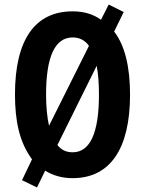

<svg xmlns="http://www.w3.org/2000/svg" viewBox="-20 -775 639 846"><path d="M553 -358C553 -481 530 -575 483 -636L525 -722L459 -755L425 -688C390 -713 349 -725 300 -725C134 -725 46 -600 46 -359C46 -240 66 -148 121 -73L77 19L143 51L179 -23C213 -2 253 10 300 10C465 10 553 -119 553 -358ZM183 -358C183 -525 222 -610 300 -610C330 -610 354 -598 372 -573L196 -221C188 -257 183 -302 183 -358ZM416 -358C416 -189 377 -104 300 -104C272 -104 250 -114 233 -136L406 -485C413 -449 416 -407 416 -358Z"/></svg>

Font: Noto Sans Kannada ExtraCondensed
Style: Bold
Weight: 700
Width: 2
Designer: Jelle Bosma - Monotype Design Team
Foundry: Monotype Imaging Inc.
Version: Version 2.005